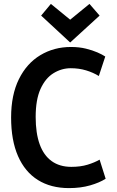

<svg xmlns="http://www.w3.org/2000/svg" viewBox="-20 -950 600 985"><path d="M334 15Q241 15 174.5 -26.5Q108 -68 72.5 -149Q37 -230 37 -347Q37 -463 77 -544Q117 -625 187 -667Q257 -709 344 -709Q386 -709 420.5 -700.5Q455 -692 480 -681Q505 -670 520 -660L487 -560Q458 -578 421.5 -589Q385 -600 343 -600Q296 -600 254.5 -574.5Q213 -549 188 -494Q163 -439 163 -350Q163 -267 183.5 -210Q204 -153 245 -123.5Q286 -94 346 -94Q393 -94 429 -105Q465 -116 491 -131L522 -33Q491 -13 442.5 1Q394 15 334 15ZM340 -732 191 -870 241 -930 340 -849 439 -930 491 -870Z"/></svg>

Font: Ubuntu Sans Mono SemiBold
Style: Regular
Weight: 600
Monospace: yes
Designer: Dalton Maag Ltd
Foundry: Dalton Maag Ltd
Version: Version 1.006